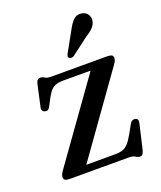

<svg xmlns="http://www.w3.org/2000/svg" viewBox="-133 -780 739 880"><g transform="rotate(-20 237.0 -340.5)"><path d="M427.5 -420 139.5 -16 120.5 -35H292Q315.5 -35 330.5 -40Q345.5 -45 358.2 -59Q371 -73 386 -100L409.5 -142Q414.5 -151 420.8 -154Q427 -157 434.5 -156Q443 -155 446.2 -149Q449.5 -143 447.5 -133.5L418.5 -9Q415 3.5 410.2 8.8Q405.5 14 397.5 14Q388 14 377.8 7Q367.5 0 346.5 0H60.5Q44 0 37.5 -4.5Q31 -9 31 -17.5Q31 -24 34 -31.5Q37 -39 45 -50L331.5 -451L348 -434H185Q164 -434 150 -429.2Q136 -424.5 125 -412.5Q114 -400.5 102 -378L84 -343.5Q79.5 -334.5 73.8 -331.2Q68 -328 59.5 -330Q51.5 -331.5 47.8 -337.8Q44 -344 46 -354L69 -458.5Q72 -472 77.2 -477.2Q82.5 -482.5 90.5 -482.5Q100.5 -482.5 110.5 -476Q120.5 -469.5 140 -469.5H412Q428.5 -469.5 435 -465.2Q441.5 -461 441.5 -452Q441.5 -446 438.5 -438.5Q435.5 -431 427.5 -420ZM300 -639Q314 -666.5 329.5 -682Q345 -697.5 368 -694.5Q388 -692.5 398 -678.2Q408 -664 405.5 -648Q403.5 -630 391 -616.2Q378.5 -602.5 356.5 -589L268.5 -522.5Q263 -519.5 256.8 -519.2Q250.5 -519 246.5 -523Q241.5 -527 242.8 -532.5Q244 -538 247 -543.5Z"/></g></svg>

Font: Fraunces
Style: Regular
Weight: 400
Version: Version 1.000;[b76b70a41]